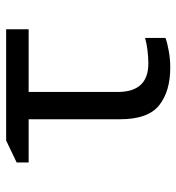

<svg xmlns="http://www.w3.org/2000/svg" viewBox="6 -582 587 640"><g transform="rotate(-90 300.0 -262.5)"><path d="M222 -156V-461H78V-501L151 -536H522V-461H313V-164Q313 -62 408 -62Q429 -62 453 -65Q477 -68 493 -73V-5Q478 1 450 6Q422 11 394 11Q315 11 268.5 -26Q222 -63 222 -156Z"/></g></svg>

Font: Noto Sans Mono UI
Style: Regular
Weight: 400
Monospace: yes
Designer: Monotype Design team
Foundry: Monotype Imaging Inc.
Version: Version 1.000